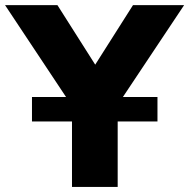

<svg xmlns="http://www.w3.org/2000/svg" viewBox="-59 -739 748 759"><path d="M225.6 -258.8H67.4V-355.5H202.1L-39.1 -718.8H168L317.4 -483.4L466.8 -718.8H668.9L426.8 -355.5H563.5V-258.8H406.2V0H225.6Z"/></svg>

Font: Min Sans Black
Style: Regular
Weight: 900
Designer: Jinseong-Kim, NotoSansCJK, Nunito
Foundry: Jinseong-Kim
Version: Version 1.000